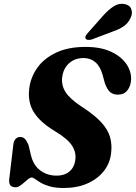

<svg xmlns="http://www.w3.org/2000/svg" viewBox="-20 -956 699 989"><path d="M308.2 12.4Q265.9 12.4 237.3 4.3Q208.7 -3.8 190.5 -14.6Q172.4 -25.3 161.3 -33.4Q150.2 -41.5 142.9 -41.5Q135.4 -41.5 125.7 -34Q116.1 -26.4 105 -16.4Q93.9 -6.4 82.6 1.1Q71.3 8.7 60.1 8.7Q42.7 8.7 34.2 -0.6Q25.7 -10 27.2 -30.6L48.1 -206Q49.5 -227.8 59.2 -239.1Q69 -250.4 84.4 -250.4Q99.1 -250.4 108.4 -240.4Q117.7 -230.4 126.5 -210.3L140.5 -152.5Q153 -103 188.7 -77.1Q224.5 -51.3 271.1 -51.3Q298.2 -51.3 318.5 -60.6Q338.9 -70 351.3 -87.3Q363.7 -104.7 367.3 -127.9Q374.6 -168.2 351.9 -204.5Q329.1 -240.8 263.1 -280.2Q186.3 -326.7 154.4 -377.8Q122.4 -428.9 130.4 -498.2Q137.1 -556.9 171.7 -606.1Q206.3 -655.2 268.8 -684.8Q331.3 -714.4 420.7 -714.4Q498.4 -714.4 551.3 -689.9Q604.2 -665.3 630.7 -626.6Q657.2 -587.8 655.2 -545.5Q653.6 -512.5 636.1 -490.5Q618.7 -468.4 587.4 -468.4Q562.5 -468.4 546.7 -482.2Q531 -496 519.7 -529.2L508.5 -570.4Q496.3 -614.4 471 -635.8Q445.7 -657.1 410.5 -657.1Q379.1 -657.1 355.7 -644.3Q332.3 -631.5 318.3 -609.9Q304.3 -588.2 300.6 -561Q294.6 -518.4 317.3 -482.2Q340.1 -446.1 402.1 -405.6Q466.7 -364 500.9 -326.8Q535.1 -289.6 546.4 -251.3Q557.7 -213.1 552.5 -168.8Q547.1 -115.6 514.9 -74.8Q482.8 -34 429.7 -10.8Q376.6 12.4 308.2 12.4ZM510.5 -874.6Q539.1 -906.7 566.6 -923.9Q594.2 -941.1 623.2 -934.8Q649.6 -929.4 656.7 -907.5Q663.9 -885.7 652.4 -863.4Q640.2 -836.3 616.5 -820.3Q592.9 -804.3 556.4 -791.9L453.4 -752.9Q443.7 -749.8 434 -750.6Q424.4 -751.4 421 -757.4Q417.5 -764.3 421.9 -772Q426.4 -779.8 433.8 -787.8Z"/></svg>

Font: Fraunces
Style: Italic
Weight: 900
Italic angle: -16°
Version: Version 1.000;[0bf87f6ff]